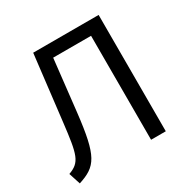

<svg xmlns="http://www.w3.org/2000/svg" viewBox="-169 -897 1045 1062"><g transform="rotate(-30 354.0 -365.5)"><path d="M180 -743 131 -327C108 -131 98 -91 18 -62L42 12C162 -27 195 -72 225 -334L262 -664H504V0H598V-743Z"/></g></svg>

Font: Glow Sans SC Normal Book
Style: Regular
Weight: 500
Designer: Ryoko NISHIZUKA (kana, bopomofo & ideographs); Paul D. Hunt (Latin, Greek & Cyrillic); Sandoll Communications, Soo-young
Version: Version 0.93